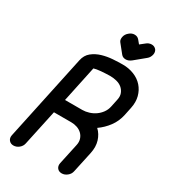

<svg xmlns="http://www.w3.org/2000/svg" viewBox="-218 -1014 982 1115"><g transform="rotate(30 272.5 -456.0)"><path d="M166 -286 115 -48Q111 -28 94.5 -14.5Q78 -1 58 -1Q39 -1 28 -14.5Q17 -28 21 -48L143 -621Q151 -659 177.5 -680Q204 -701 238 -711Q272 -721 308.5 -723.5Q345 -726 375 -726Q415 -726 450 -712Q485 -698 508 -672Q531 -646 540.5 -610.5Q550 -575 541 -532L530 -479Q520 -432 493 -395.5Q466 -359 429 -333Q456 -308 467.5 -270.5Q479 -233 469 -187L439 -48Q435 -28 418 -14.5Q401 -1 382 -1Q362 -1 351.5 -14.5Q341 -28 345 -48L375 -187Q380 -210 374 -228.5Q368 -247 354.5 -260Q341 -273 322 -279.5Q303 -286 282 -286ZM302 -380Q323 -380 345.5 -387Q368 -394 386.5 -407Q405 -420 418.5 -438.5Q432 -457 437 -480L448 -532Q454 -558 446.5 -577Q439 -596 424 -608.5Q409 -621 387.5 -626.5Q366 -632 343 -632Q331 -632 315 -631L284 -629Q269 -628 256 -625.5Q243 -623 237 -621L186 -380ZM297 -830Q291 -837 290 -846Q289 -855 291 -864Q295 -883 312 -897Q328 -911 347 -911Q357 -911 364.5 -907.5Q372 -904 378 -897L397 -874L426 -897Q442 -911 462 -911Q471 -911 478.5 -907.5Q486 -904 492 -897Q502 -883 498 -864Q496 -855 491 -846Q486 -837 477 -830L409 -774Q391 -760 373 -760Q353 -760 342 -774Z"/></g></svg>

Font: VDS
Style: Italic
Weight: 400
Designer: artmaker
Foundry: artmaker
Version: Version 1.000 2009 initial release